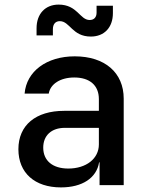

<svg xmlns="http://www.w3.org/2000/svg" viewBox="-20 -805 640 835"><path d="M210 -678C210 -701 222 -713 240 -713C284 -713 294 -646 375 -646C433 -646 471 -685 471 -748V-780H400V-750C400 -729 388 -718 370 -718C327 -718 317 -785 235 -785C177 -785 139 -745 139 -682V-651H210ZM305 -560C183 -560 95 -495 87 -398H192C199 -440 243 -468 303 -468C370 -468 410 -434 410 -374V-323H259C136 -323 60 -261 60 -156C60 -53 131 10 245 10C338 10 400 -31 411 -99H413V0H518V-376C518 -489 436 -560 305 -560ZM277 -72C209 -72 168 -106 168 -163C168 -216 204 -249 262 -249H410V-177C410 -115 355 -72 277 -72Z"/></svg>

Font: Tekne LDO SemiBold
Style: Regular
Weight: 600
Monospace: yes
Designer: Alessio Laiso, Mario Rullo, Paolo Rosset
Foundry: Alessio Laiso
Version: Version 1.000;hotconv 1.0.109;makeotfexe 2.5.65596